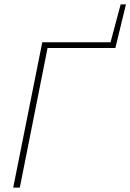

<svg xmlns="http://www.w3.org/2000/svg" viewBox="-20 -852 592 872"><path d="M40 0H70L196 -634H504L552 -832H528L482 -660H172Z"/></svg>

Font: Source Sans Pro ExtraLight
Style: Italic
Weight: 200
Italic angle: -11°
Designer: Paul D. Hunt
Foundry: Adobe Systems Incorporated
Version: Version 3.006;hotconv 1.0.111;makeotfexe 2.5.65597